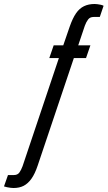

<svg xmlns="http://www.w3.org/2000/svg" viewBox="-86 -753 539 962"><path d="M-18 189Q-24 189 -33 188Q-42 187 -51 185Q-60 183 -66 181L-46 124H-16Q2 124 11 111.5Q20 99 27 80L209 -462H161L183 -526H231L263 -619Q278 -662 295 -686.5Q312 -711 335 -722Q358 -733 388 -733Q393 -733 402 -732Q411 -731 419.5 -729Q428 -727 433 -724L414 -668H383Q365 -668 355.5 -655.5Q346 -643 339 -624L306 -526H367L345 -462H284L103 76Q89 118 71.5 142.5Q54 167 32.5 178Q11 189 -18 189Z"/></svg>

Font: Archivo ExtraCondensed
Style: Italic
Weight: 400
Width: 2
Italic angle: -10°
Designer: Hector Gatti
Foundry: Omnibus-Type
Version: Version 2.001